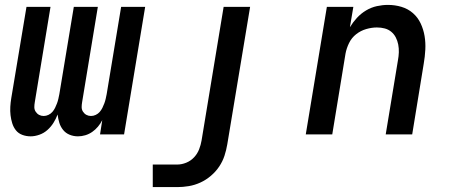

<svg xmlns="http://www.w3.org/2000/svg" viewBox="-20 -548 1840 783"><path d="M105 8Q87 8 71 2Q55 -4 45 -16.5Q35 -29 30 -45Q25 -61 23 -78Q21 -95 22 -112.5Q23 -130 26 -148L88 -520H186L122 -132Q120 -121 120 -111Q120 -101 125.5 -92.5Q131 -84 139.5 -79.5Q148 -75 158 -75Q168 -75 177.5 -79.5Q187 -84 193.5 -91.5Q200 -99 204.5 -108Q209 -117 212.5 -126.5Q216 -136 218 -145Q220 -154 222 -164L281 -520H379L315 -132Q313 -121 313 -111Q313 -101 318.5 -92.5Q324 -84 332.5 -79.5Q341 -75 351 -75Q361 -75 370.5 -79.5Q380 -84 386.5 -91.5Q393 -99 397.5 -108Q402 -117 405.5 -126.5Q409 -136 411 -145Q413 -154 415 -164L474 -520H572L486 0H388L397 -58Q390 -44 379.5 -31.5Q369 -19 356 -10Q343 -1 328 3.5Q313 8 298 8Q280 8 264 1.5Q248 -5 237.5 -18Q227 -31 222 -47Q217 -63 215 -81Q208 -63 198 -47Q188 -31 173.5 -18Q159 -5 140.5 1.5Q122 8 105 8Z M603 215V123H703Q721 123 739.5 115.5Q758 108 771.5 93.5Q785 79 792 61Q799 43 802 25L892 -520H1000L907 40Q903 64 895.5 87Q888 110 874 131Q860 152 840 169Q820 186 797 196.5Q774 207 750 211Q726 215 703 215Z M1227 0 1313 -520H1421L1407 -437Q1419 -457 1435.5 -475Q1452 -493 1473 -505.5Q1494 -518 1517 -523Q1540 -528 1562 -528Q1591 -528 1617.5 -520Q1644 -512 1664 -494.5Q1684 -477 1695.5 -452.5Q1707 -428 1711.5 -401Q1716 -374 1714.5 -345.5Q1713 -317 1708 -288L1661 0H1553L1603 -303Q1606 -319 1606.5 -335Q1607 -351 1604 -366.5Q1601 -382 1594 -395.5Q1587 -409 1575.5 -418.5Q1564 -428 1549 -432Q1534 -436 1517 -436Q1496 -436 1473.5 -429.5Q1451 -423 1432.5 -408.5Q1414 -394 1403.5 -372.5Q1393 -351 1389 -329L1335 0Z"/></svg>

Font: Iosevka Semibold Extended
Style: Italic
Weight: 600
Width: 7
Italic angle: -9°
Monospace: yes
Designer: Belleve Invis
Foundry: Belleve Invis
Version: Version 32.5.0; ttfautohint (v1.8.4)